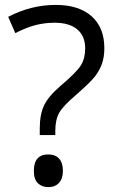

<svg xmlns="http://www.w3.org/2000/svg" viewBox="-20 -744 469 778"><path d="M141.1 -196.8V-223.1Q141.1 -280.3 158.7 -317.1Q176.3 -354 224.1 -395Q290.5 -451.2 307.9 -479.5Q325.2 -507.8 325.2 -547.9Q325.2 -597.7 293.2 -624.8Q261.2 -651.9 201.2 -651.9Q162.6 -651.9 126 -642.8Q89.4 -633.8 42 -609.9L13.2 -675.8Q105.5 -724.1 206.1 -724.1Q299.3 -724.1 351.1 -678.2Q402.8 -632.3 402.8 -548.8Q402.8 -513.2 393.3 -486.1Q383.8 -459 365.2 -434.8Q346.7 -410.6 285.2 -356.9Q235.8 -314.9 220 -287.1Q204.1 -259.3 204.1 -212.9V-196.8ZM117.2 -51.8Q117.2 -118.2 175.8 -118.2Q204.1 -118.2 219.5 -101.1Q234.9 -84 234.9 -51.8Q234.9 -20.5 219.2 -3.2Q203.6 14.2 175.8 14.2Q150.4 14.2 133.8 -1.2Q117.2 -16.6 117.2 -51.8Z"/></svg>

Font: f1_56222 
Style: Regular
Weight: 400
Foundry: Ascender Corporation
Version: Version 1.10